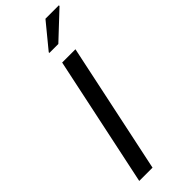

<svg xmlns="http://www.w3.org/2000/svg" viewBox="-313 -1003 1032 1032"><g transform="rotate(-45 203.5 -486.5)"><path d="M45 0 202 -743H303L146 0ZM190 -828V-833L305 -973H407V-968L258 -828Z"/></g></svg>

Font: Saira Expanded Medium
Style: Italic
Weight: 500
Width: 7
Italic angle: -12°
Designer: Hector Gatti with collaboration of the Omnibus-Type team
Foundry: Omnibus-Type
Version: Version 1.101